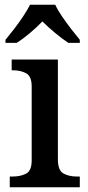

<svg xmlns="http://www.w3.org/2000/svg" viewBox="-20 -786 369 806"><path d="M21 0V-45H34Q66 -45 89.5 -57Q113 -69 113 -113V-423Q113 -466 89.5 -478.5Q66 -491 34 -491H29V-536H223V-117Q223 -71 246 -58Q269 -45 302 -45H315V0ZM3 -619Q19 -638 39 -664Q59 -690 77 -717Q95 -744 106 -766H212Q222 -744 240.5 -717Q259 -690 279 -664Q299 -638 315 -619V-606H267Q241 -623 211 -648Q181 -673 158 -696Q136 -673 106.5 -648Q77 -623 50 -606H3Z"/></svg>

Font: Noto Serif Sinhala Medium
Style: Regular
Weight: 500
Designer: Jelle Bosma - Monotype Design Team
Foundry: Monotype Imaging Inc.
Version: Version 2.007; ttfautohint (v1.8.4.7-5d5b)